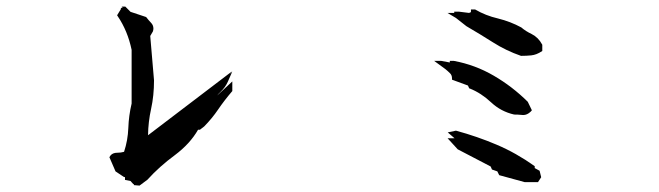

<svg xmlns="http://www.w3.org/2000/svg" viewBox="-20 -685 2040 594"><path d="M394 -115.7H392.1L383.8 -125L366.7 -128.4V-137.2H363.8L337.4 -154.8L318.4 -198.7Q321.3 -203.1 322.8 -205.1Q330.1 -212.4 342 -212.4Q354 -212.4 363.8 -215.3Q375.5 -250.5 377 -289.1Q378.4 -327.6 387.2 -364.7V-530.8Q375 -589.4 344.2 -634.8L342.3 -637.7L354.5 -657.7L353 -658.7L355.5 -660.2L356.9 -662.1V-660.6L359.4 -661.6L356.4 -664.6H367.7L383.8 -648.4L432.1 -632.3Q440.4 -621.6 447.5 -614.3Q454.6 -606.9 454.6 -596.7Q454.6 -592.8 453.1 -587.9L444.8 -573.7L456.5 -436.5Q456.5 -389.2 447.5 -348.4Q438.5 -307.6 438 -266.6L697.3 -463.9L690.9 -454.6L698.7 -463.9L684.6 -431.6Q677.2 -415 661.6 -399.9Q656.2 -395 651.9 -389.6L698.7 -433.1V-420.9V-403.3Q673.3 -373.5 654.8 -346.2Q636.2 -318.8 611.8 -293.9L598.6 -283.7H592.8Q567.9 -240.2 521 -205.1Q473.1 -169.9 436 -128.9L411.6 -110.8L394 -112.3Z M1377 -257.3H1386.2L1365.2 -275.4L1390.6 -280.8Q1457 -262.7 1516.6 -237.3Q1576.7 -211.9 1634.3 -170.9V-165L1649.4 -156.7L1654.3 -136.7L1644.5 -121.6H1603L1524.4 -143.1L1518.6 -154.8L1502 -160.6L1498 -169.9L1396 -223.1L1364.7 -257.3ZM1378.4 -442.4Q1378.4 -452.6 1372.1 -458.5Q1364.7 -465.8 1357.9 -471.2L1323.2 -496.6H1339.8H1345.2L1371.6 -491.7V-496.6H1384.3Q1450.2 -484.4 1507.8 -450.7Q1564.9 -417.5 1612.8 -370.1L1625.5 -343.8Q1622.6 -340.3 1621.6 -339.4Q1610.8 -329.1 1598.6 -329.1Q1596.7 -329.1 1589.6 -329.8Q1582.5 -330.6 1571.3 -330.6H1570.8Q1529.8 -339.8 1499.3 -368.4Q1468.8 -397 1433.6 -411.1L1431.6 -411.6L1427.7 -420.4L1378.4 -438.5ZM1364.3 -645H1385.3V-648.9H1399.9L1431.2 -645L1437 -647.5V-655.8H1449.7Q1482.4 -636.7 1520.5 -627.9Q1559.6 -618.2 1592.8 -600.1Q1606.4 -588.4 1625 -579.6Q1645.5 -569.3 1657.2 -547.4L1657.7 -546.4V-527.3Q1647.5 -520.5 1639.6 -517.6Q1631.8 -514.6 1623.5 -513.7Q1608.9 -512.2 1592.8 -512.2H1591.8Q1545.4 -528.3 1505.1 -554Q1464.8 -579.6 1422.9 -604L1390.6 -629.4Z"/></svg>

Font: Bakudai
Style: Medium
Weight: 500
Version: Version 1.48